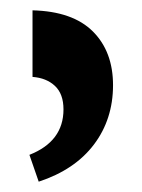

<svg xmlns="http://www.w3.org/2000/svg" viewBox="-20 -780 276 372"><path d="M43 -760Q121 -758 160 -719Q199 -680 199 -615Q199 -549 162 -500Q125 -451 55 -428L37 -480Q103 -506 103 -568Q103 -598 86.5 -613.5Q70 -629 43 -631Z"/></svg>

Font: Noto Serif Armenian Condensed ExtraBold
Style: Regular
Weight: 800
Width: 3
Designer: Monotype Design Team
Foundry: Monotype Imaging Inc.
Version: Version 2.008; ttfautohint (v1.8.4.7-5d5b)